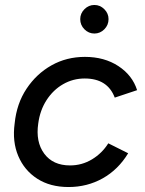

<svg xmlns="http://www.w3.org/2000/svg" viewBox="-20 -741 585 773"><path d="M256 12Q182 12 130 -21.5Q78 -55 53.5 -113Q29 -171 39 -244Q47 -324 87 -384Q127 -444 187.5 -478Q248 -512 322 -512Q400 -512 456.5 -475Q513 -438 532 -378L442 -348Q413 -425 321 -425Q274 -425 234 -402Q194 -379 167.5 -338Q141 -297 134 -244Q123 -170 158 -122.5Q193 -75 262 -75Q310 -75 350.5 -99.5Q391 -124 416 -164L496 -124Q456 -58 393.5 -23Q331 12 256 12ZM360 -606Q337 -606 320 -623Q303 -640 303 -664Q303 -687 320 -704Q337 -721 360 -721Q383 -721 400 -704Q417 -687 417 -664Q417 -640 400 -623Q383 -606 360 -606Z"/></svg>

Font: Figtree Medium
Style: Italic
Weight: 500
Italic angle: -9.5°
Foundry: Erik Kennedy
Version: Version 2.001; ttfautohint (v1.8.4.7-5d5b);gftools[0.9.27]